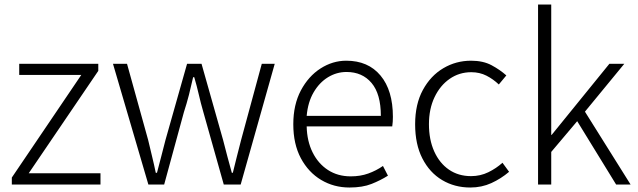

<svg xmlns="http://www.w3.org/2000/svg" viewBox="-20 -815 2817 848"><path d="M32.2 0V-30.8L338.9 -483.9H64.9V-533.2H414.1V-502L106.9 -49.8H423.8V0Z M635.3 0 479 -533.2H541L634.3 -196.8Q643.1 -158.7 651.9 -123.3Q660.6 -87.9 668 -51.8H673.3Q683.1 -87.9 692.1 -123.8Q701.2 -159.7 710.9 -196.8L806.2 -533.2H870.1L965.3 -196.8Q975.1 -158.7 984.4 -123.3Q993.7 -87.9 1003.9 -51.8H1008.3Q1017.1 -87.9 1026.1 -123.3Q1035.2 -158.7 1044.9 -196.8L1136.2 -533.2H1193.4L1043 0H968.3L877.9 -320.8Q866.7 -359.4 858.2 -396.7Q849.6 -434.1 837.9 -474.1H833Q824.2 -434.1 814.5 -396Q804.7 -357.9 792 -318.8L705.1 0Z M1523.4 13.2Q1454.6 13.2 1398.4 -20.3Q1342.3 -53.7 1308.8 -116.2Q1275.4 -178.7 1275.4 -266.1Q1275.4 -352.5 1308.8 -415.5Q1342.3 -478.5 1395.8 -512.7Q1449.2 -546.9 1509.3 -546.9Q1606 -546.9 1660.6 -481.4Q1715.3 -416 1715.3 -298.8Q1715.3 -276.4 1712.4 -256.8H1334.5Q1335.9 -191.9 1360.6 -142.1Q1385.3 -92.3 1428.5 -64.2Q1471.7 -36.1 1529.3 -36.1Q1571.8 -36.1 1606.4 -48.6Q1641.1 -61 1671.4 -82L1693.4 -39.1Q1661.1 -18.6 1621.1 -2.7Q1581.1 13.2 1523.4 13.2ZM1334.5 -303.2H1662.1Q1662.1 -399.9 1621.1 -448.5Q1580.1 -497.1 1510.3 -497.1Q1466.8 -497.1 1428.7 -473.9Q1390.6 -450.7 1365.2 -407.2Q1339.8 -363.8 1334.5 -303.2Z M2057.1 13.2Q1987.8 13.2 1932.6 -19.8Q1877.4 -52.7 1845.5 -115.2Q1813.5 -177.7 1813.5 -266.1Q1813.5 -355 1847.7 -417.7Q1881.8 -480.5 1938 -513.7Q1994.1 -546.9 2060.5 -546.9Q2113.8 -546.9 2151.1 -526.9Q2188.5 -506.8 2216.3 -481.9L2183.1 -441.9Q2158.7 -465.3 2128.7 -480.7Q2098.6 -496.1 2061.5 -496.1Q2008.3 -496.1 1966.1 -466.8Q1923.8 -437.5 1899.2 -385.7Q1874.5 -334 1874.5 -266.1Q1874.5 -198.2 1897.7 -146.5Q1920.9 -94.7 1962.6 -65.9Q2004.4 -37.1 2060.5 -37.1Q2101.6 -37.1 2137 -54.4Q2172.4 -71.8 2199.2 -96.2L2228.5 -56.2Q2192.9 -25.9 2150.1 -6.3Q2107.4 13.2 2057.1 13.2Z M2356.4 0V-794.9H2414.6V-219.2H2416.5L2671.4 -533.2H2737.3L2563.5 -321.8L2765.1 0H2701.2L2529.3 -279.8L2414.6 -144V0Z"/></svg>

Font: Source Han Sans CN Light
Style: Regular
Weight: 300
Designer: Ryoko NISHIZUKA  (kana, bopomofo & ideographs); Paul D. Hunt (Latin, Greek & Cyrillic); Sandoll Communications , Soo-you
Foundry: Adobe
Version: Version 2.000;hotconv 1.0.107;makeotfexe 2.5.65593